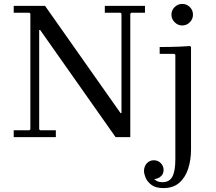

<svg xmlns="http://www.w3.org/2000/svg" viewBox="-20 -700 1105 980"><path d="M570 0 185 -547H180L135 -630L130 -635H50V-670H210L595 -123H600V0ZM50 0V-35H130L135 -40V-630L180 -547V-40L185 -35H265V0ZM720 -670V-635H650L645 -630V0H600V-630L595 -635H515V-670ZM814 260Q775 260 753.5 244Q732 228 723.5 207.5Q715 187 715 173Q715 149 729.5 133.5Q744 118 765 118Q786 118 800.5 132.5Q815 147 815 168Q815 188 800.5 200.5Q786 213 767 214Q774 221 784 225.5Q794 230 809 230Q826 230 838.5 223.5Q851 217 859 203Q867 189 871 166.5Q875 144 875 113V-420L870 -425H795V-460Q821 -460 846.5 -460.5Q872 -461 898 -462Q924 -463 950 -465L955 -460V64Q955 116 940.5 161Q926 206 895 233Q864 260 814 260ZM910 -570Q888 -570 871.5 -586.5Q855 -603 855 -625Q855 -648 871.5 -664Q888 -680 910 -680Q933 -680 949 -664Q965 -648 965 -625Q965 -603 949 -586.5Q933 -570 910 -570Z"/></svg>

Font: Brygada 1918
Style: Regular
Weight: 400
Designer: Mateusz Machalski | Borys Kosmynka | Przemek Hoffer
Foundry: NIEPODLEGLA 2018
Version: Version 3.006